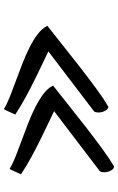

<svg xmlns="http://www.w3.org/2000/svg" viewBox="156 -794 565 916"><g transform="rotate(90 438.0 -335.5)"><path d="M102.5 -279.3Q141.6 -309.6 193.8 -351.6Q246.1 -393.6 300.3 -435.5Q354.5 -477.5 404.3 -514.2Q454.1 -550.8 489.3 -570.3Q498 -569.3 503.9 -561.5Q509.8 -553.7 513.2 -543Q516.6 -532.2 516.1 -521Q515.6 -509.8 511.7 -502.9L224.6 -284.2Q243.2 -275.4 276.9 -259.3Q310.5 -243.2 352.5 -222.7Q394.5 -202.1 439.9 -177.7Q485.4 -153.3 526.4 -126Q524.4 -124 521 -115.7Q517.6 -107.4 513.2 -98.1Q508.8 -88.9 504.9 -80.6Q501 -72.3 499 -72.3Q475.6 -86.9 440.9 -100.6Q406.2 -114.3 366.2 -128.9Q326.2 -143.6 284.7 -159.7Q243.2 -175.8 207 -193.8Q170.9 -211.9 143.1 -232.9Q115.2 -253.9 102.5 -279.3ZM387.7 -306.6Q426.8 -336.9 479 -378.9Q531.2 -420.9 585.4 -462.9Q639.6 -504.9 689.5 -541.5Q739.3 -578.1 774.4 -597.7Q783.2 -596.7 789.1 -588.9Q794.9 -581.1 798.3 -570.3Q801.8 -559.6 801.3 -548.3Q800.8 -537.1 796.9 -530.3L509.8 -311.5Q528.3 -302.7 562 -286.6Q595.7 -270.5 637.7 -250Q679.7 -229.5 725.1 -205.1Q770.5 -180.7 811.5 -153.3Q809.6 -151.4 806.2 -143.1Q802.7 -134.8 798.3 -125.5Q793.9 -116.2 790 -107.9Q786.1 -99.6 784.2 -99.6Q760.7 -114.3 726.1 -127.9Q691.4 -141.6 651.4 -156.2Q611.3 -170.9 569.8 -187Q528.3 -203.1 492.2 -221.2Q456.1 -239.3 428.2 -260.3Q400.4 -281.2 387.7 -306.6Z"/></g></svg>

Font: Architects Daughter-petzku
Style: Regular
Weight: 400
Designer: Kimberly Geswein
Foundry: Kimberly Geswein
Version: Version 1.000 2010 initial release